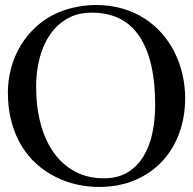

<svg xmlns="http://www.w3.org/2000/svg" viewBox="-20 -803 763 760"><path d="M209 -752.9Q227.1 -760.7 246.8 -766.6Q266.6 -772.5 286.4 -776.1Q306.2 -779.8 325 -781.5Q343.8 -783.2 359.9 -783.2Q416.5 -783.2 464.8 -769Q513.2 -754.9 552.2 -729.7Q591.3 -704.6 621.3 -670.2Q651.4 -635.7 671.6 -594.7Q691.9 -553.7 702.4 -507.8Q712.9 -461.9 712.9 -414.1Q712.9 -339.4 689.2 -275.1Q665.5 -210.9 621.3 -163.8Q577.1 -116.7 513.9 -89.8Q450.7 -63 372.1 -63Q328.6 -63 284.9 -72.5Q241.2 -82 201.2 -102.1Q161.1 -122.1 126.5 -152.3Q91.8 -182.6 66.2 -224.4Q40.5 -266.1 25.9 -319.1Q11.2 -372.1 11.2 -437Q11.2 -486.8 24.2 -534.4Q37.1 -582 62.3 -623.5Q87.4 -665 124.3 -698.5Q161.1 -731.9 209 -752.9ZM342.8 -752.9Q287.1 -752.9 245.8 -729Q204.6 -705.1 177.2 -664.8Q149.9 -624.5 136.5 -571.5Q123 -518.6 123 -460Q123 -378.9 141.1 -312.3Q159.2 -245.6 193.6 -197.8Q228 -149.9 277.8 -123.5Q327.6 -97.2 391.1 -97.2Q446.3 -97.2 484.9 -120.6Q523.4 -144 547.9 -184.1Q572.3 -224.1 583.3 -276.9Q594.2 -329.6 594.2 -388.2Q594.2 -565.9 531.7 -659.4Q469.2 -752.9 342.8 -752.9Z"/></svg>

Font: Henny Penny
Style: Regular
Weight: 400
Version: Version 1.001